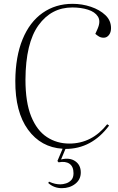

<svg xmlns="http://www.w3.org/2000/svg" viewBox="-20 -764 619 1003"><path d="M303 219Q262 219 232 192L236 185Q254 193 268 196Q282 199 295 199Q309 199 325 194Q341 189 352.5 176.5Q364 164 364 141Q364 106 343 91.5Q322 77 286 84L280 77L307 13Q194 6 126.5 -86.5Q59 -179 60 -342Q61 -469 98 -559Q135 -649 202.5 -696.5Q270 -744 359 -744Q409 -744 455 -728.5Q501 -713 530.5 -685Q560 -657 560 -617Q560 -595 549 -581Q538 -567 522 -567Q507 -567 496.5 -573.5Q486 -580 478 -587L490 -614Q507 -653 491.5 -677.5Q476 -702 439.5 -713.5Q403 -725 358 -725Q248 -725 181 -632Q114 -539 113 -348Q113 -229 143 -155.5Q173 -82 225 -48Q277 -14 342 -14Q460 -14 540 -115L550 -108Q459 14 322 14L299 69Q344 58 373 78Q402 98 402 137Q402 174 373 196.5Q344 219 303 219Z"/></svg>

Font: Display Extralight
Style: Italic
Weight: 200
Italic angle: -2°
Designer: Latin by Veronika Burian and Jose Scaglione. Greek by Irene Vlachou. Cyrillic by Vera Evstafieva
Foundry: TypeTogether
Version: Version 3.002